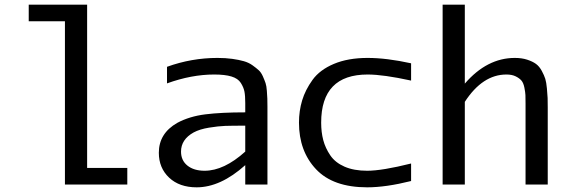

<svg xmlns="http://www.w3.org/2000/svg" viewBox="-20 -790 2440 822"><path d="M258 0V-699H103V-770H353V-71H525V0Z M911 -542Q946 -542 974.5 -538Q1003 -534 1024 -528Q1045 -522 1061 -510.5Q1077 -499 1087.5 -489.5Q1098 -480 1105.5 -463Q1113 -446 1117 -434Q1121 -422 1122.5 -401Q1124 -380 1124.5 -368Q1125 -356 1125 -333V0H1030V-83Q924 12 822 12Q748 12 704 -29.5Q660 -71 660 -136Q660 -219 739 -264Q791 -292 859.5 -300.5Q928 -309 1030 -309V-349Q1030 -380 1026.5 -398Q1023 -416 1011 -435Q999 -454 971 -462.5Q943 -471 897 -471Q800 -471 695 -433V-504Q800 -542 911 -542ZM1030 -141V-252H1028Q973 -252 944 -251Q915 -250 875 -243.5Q835 -237 809 -223Q755 -193 755 -141Q755 -103 782.5 -81Q810 -59 856 -59Q939 -59 1030 -141Z M1355 -265Q1355 -224 1364 -190Q1373 -156 1394 -125Q1415 -94 1455 -76.5Q1495 -59 1552 -59Q1616 -59 1740 -90V-15Q1632 12 1552 12Q1406 12 1333 -65.5Q1260 -143 1260 -265Q1260 -315 1273.5 -360Q1287 -405 1318 -448Q1349 -491 1409.5 -516.5Q1470 -542 1554 -542Q1635 -542 1740 -519V-445Q1621 -471 1554 -471Q1355 -471 1355 -265Z M2230 -347Q2230 -371 2229.5 -383Q2229 -395 2225 -415Q2221 -435 2212.5 -445Q2204 -455 2188 -463Q2172 -471 2148 -471Q2046 -471 1970 -354V0H1875V-770H1970V-432Q2065 -542 2184 -542Q2214 -542 2237 -534.5Q2260 -527 2274.5 -516.5Q2289 -506 2299.5 -486.5Q2310 -467 2314.5 -452.5Q2319 -438 2321.5 -411Q2324 -384 2324.5 -370.5Q2325 -357 2325 -329V0H2230Z"/></svg>

Font: Edlo
Style: Regular
Weight: 400
Monospace: yes
Version: Version 0.01